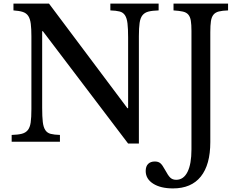

<svg xmlns="http://www.w3.org/2000/svg" viewBox="-20 -790 1336 1070"><path d="M694 10 219 -616H215V-189Q215 -139 218.5 -110Q222 -81 232.5 -65Q243 -49 262.5 -44Q282 -39 314 -38V0H45V-38Q80 -39 101.5 -44.5Q123 -50 135 -65Q147 -80 151 -107.5Q155 -135 155 -182V-588Q155 -630 151.5 -657.5Q148 -685 137.5 -701Q127 -717 107 -723.5Q87 -730 55 -732V-770H253L690 -187H694V-581Q694 -630 690.5 -659.5Q687 -689 676.5 -705Q666 -721 646.5 -726Q627 -731 595 -732V-770H864V-732Q829 -731 807.5 -725.5Q786 -720 774 -705Q762 -690 758 -662Q754 -634 754 -588V10ZM1047 -618Q1047 -653 1043.5 -674.5Q1040 -696 1029.5 -708.5Q1019 -721 999 -725.5Q979 -730 947 -732V-770H1251V-732Q1219 -731 1199.5 -726Q1180 -721 1169.5 -708Q1159 -695 1155.5 -672Q1152 -649 1152 -611V2Q1152 128 1099 194Q1046 260 944 260Q875 260 833.5 233.5Q792 207 792 163Q792 137 805.5 123.5Q819 110 843 110Q862 110 873.5 119.5Q885 129 900 157Q917 189 929.5 200.5Q942 212 962 212Q1003 212 1025 168Q1047 124 1047 43Z"/></svg>

Font: Libre Baskerville
Style: Regular
Weight: 400
Designer: Pablo Impallari, Rodrigo Fuenzalida
Foundry: Pablo Impallari, Rodrigo Fuenzalida
Version: Version 1.000; ttfautohint (v0.93) -l 8 -r 50 -G 200 -x 14 -